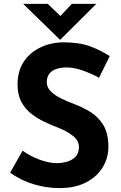

<svg xmlns="http://www.w3.org/2000/svg" viewBox="-20 -957 623 985"><path d="M488 -558Q446 -581 402.5 -596Q359 -611 321 -611Q274 -611 247 -592Q220 -573 220 -535Q220 -509 240.5 -488.5Q261 -468 293.5 -452Q326 -436 361 -423Q404 -407 444 -382.5Q484 -358 510 -315.5Q536 -273 536 -203Q536 -147 507 -99Q478 -51 422 -21.5Q366 8 284 8Q221 8 155.5 -11Q90 -30 32 -71L96 -184Q134 -156 183 -138Q232 -120 271 -120Q297 -120 323.5 -127.5Q350 -135 367.5 -153Q385 -171 385 -203Q385 -236 353.5 -260.5Q322 -285 278 -302Q244 -315 208 -332Q172 -349 140.5 -373.5Q109 -398 89.5 -434.5Q70 -471 70 -524Q70 -588 98.5 -635Q127 -682 179 -709.5Q231 -737 299 -740Q388 -740 443.5 -719Q499 -698 543 -669ZM225 -937 290 -875 348 -937H474L289 -753H288L99 -937Z"/></svg>

Font: Synthetic
Style: Bold
Weight: 700
Designer: Santiago Orozco
Foundry: Typemade
Version: Version 2.000; ttfautohint (v1.8.4.7-5d5b)